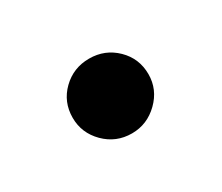

<svg xmlns="http://www.w3.org/2000/svg" viewBox="-44 -225 365 316"><g transform="rotate(-30 138.0 -67.0)"><path d="M66 -67Q66 -97 87 -117.5Q108 -138 138 -138Q168 -138 189 -117.5Q210 -97 210 -67Q210 -38 188.5 -17Q167 4 138 4Q108 4 87 -17Q66 -38 66 -67Z"/></g></svg>

Font: Teachers SemiBold
Style: Regular
Weight: 600
Designer: Alfredo Marco Pradil & Chank Diesel
Version: Version 0.009